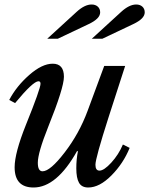

<svg xmlns="http://www.w3.org/2000/svg" viewBox="-20 -823 663 853"><path d="M169 -62Q203 -62 267.5 -146Q332 -230 369 -330L443 -530H536L462 -301Q404 -120 404 -91Q404 -65 422 -65Q442 -65 474.5 -100.5Q507 -136 526 -181L556 -166Q528 -97 475 -43.5Q422 10 372 10Q343 10 331 -11Q319 -32 319 -75Q319 -115 326 -150L323 -153Q232 10 129 10Q45 10 45 -80Q45 -143 95 -268Q160 -429 160 -451Q160 -462 151 -462Q127 -462 47 -365L21 -379Q53 -440 110 -490Q167 -540 214 -540Q264 -540 264 -482Q264 -433 194 -259Q148 -144 148 -100Q148 -62 169 -62ZM237 -651H190L320 -770Q356 -803 387 -803Q404 -803 414.5 -793.5Q425 -784 425 -768Q425 -740 374 -716ZM435 -651H388L518 -770Q554 -803 585 -803Q602 -803 612.5 -793.5Q623 -784 623 -768Q623 -740 572 -716Z"/></svg>

Font: Libre Baskerville
Style: Italic
Weight: 400
Italic angle: -15°
Designer: Pablo Impallari, Rodrigo Fuenzalida
Foundry: Pablo Impallari, Rodrigo Fuenzalida
Version: Version 1.051;Glyphs 3.2.3 (3260)